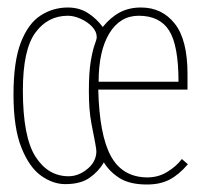

<svg xmlns="http://www.w3.org/2000/svg" viewBox="-20 -480 540 512"><path d="M372 12Q326 12 299 -5Q272 -22 257 -47Q243 -23 219 -6Q195 11 154 11Q121 11 89.5 -11.5Q58 -34 37 -86.5Q16 -139 16 -228Q16 -316 35.5 -366.5Q55 -417 88 -438.5Q121 -460 161 -460Q191 -460 214 -445.5Q237 -431 254 -408Q275 -434 299.5 -447Q324 -460 356 -460Q412 -460 446 -417Q480 -374 480 -283V-241H242Q245 -121 275 -65Q305 -9 369 -7Q400 -6 425 -21Q450 -36 465 -56L481 -42Q457 -14 432 -1Q407 12 372 12ZM163 -10Q189 -10 212.5 -29Q236 -48 237 -75Q237 -77 236.5 -82.5Q236 -88 234 -98Q228 -128 224 -149.5Q220 -171 218.5 -191.5Q217 -212 217 -238Q217 -287 222 -316.5Q227 -346 232.5 -361Q238 -376 238 -380Q238 -396 225.5 -409Q213 -422 195 -430Q177 -438 161 -438Q107 -438 74 -392.5Q41 -347 41 -239Q41 -115 74.5 -62.5Q108 -10 163 -10ZM243 -262H456Q456 -359 431 -398.5Q406 -438 350 -438Q300 -438 271.5 -391Q243 -344 243 -262Z"/></svg>

Font: Inconsolata ExtraLight
Style: Regular
Weight: 200
Monospace: yes
Designer: Raph Levien, Cyreal, Brenton Simpson
Foundry: Raph Levien, Cyreal, Google
Version: Version 3.001; ttfautohint (v1.8.2.53-6de2)